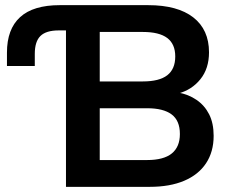

<svg xmlns="http://www.w3.org/2000/svg" viewBox="-20 -725 912 745"><path d="M236 0V-607H208Q159 -607 137 -585.5Q115 -564 115 -516V-469H7V-521Q7 -612 58 -658.5Q109 -705 212 -705H555Q669 -705 730 -657.5Q791 -610 791 -522Q791 -459 757.5 -417.5Q724 -376 671 -362V-366Q711 -359 742.5 -337.5Q774 -316 791.5 -281.5Q809 -247 809 -198Q809 -136 779.5 -91.5Q750 -47 694.5 -23.5Q639 0 561 0ZM367 -104H551Q615 -104 646.5 -129.5Q678 -155 678 -205Q678 -257 646 -281Q614 -305 551 -305H367ZM367 -409H534Q598 -409 629 -433Q660 -457 660 -506Q660 -554 629 -577.5Q598 -601 534 -601H367Z"/></svg>

Font: Nunito Sans 9pt
Style: Bold
Weight: 700
Version: Version 3.101;gftools[0.9.27]